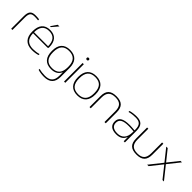

<svg xmlns="http://www.w3.org/2000/svg" viewBox="273 -2063 3654 3654"><g transform="rotate(45 2100.0 -236.5)"><path d="M212 -480C237 -480 276 -478 303 -474V-502C270 -507 235 -509 202 -509C95 -509 54 -464 54 -334V0H87V-334C87 -456 125 -480 212 -480Z M816 -260C816 -422 741 -509 597 -509C448 -509 375 -416 375 -256V-244C375 -84 455 9 618 9C672 9 730 1 777 -14V-41C726 -26 668 -19 619 -19C479 -19 412 -93 408 -234H791C811 -234 816 -243 816 -260ZM408 -261C410 -405 470 -481 597 -481C727 -481 785 -405 786 -261ZM541 -556H566L672 -680H627Z M900 -256V-244C900 -84 977 9 1132 9C1230 9 1297 -29 1332 -106H1335V-17C1335 117 1273 179 1141 179C1087 179 1030 172 977 157V184C1025 199 1085 207 1142 207C1293 207 1368 129 1368 -18V-256C1368 -416 1291 -509 1133 -509C977 -509 900 -416 900 -256ZM933 -246V-254C933 -403 994 -481 1133 -481C1273 -481 1335 -403 1335 -254V-246C1335 -97 1273 -19 1133 -19C994 -19 933 -97 933 -246Z M1476 -500V0H1509V-500ZM1463 -624C1463 -608 1473 -597 1492 -597C1511 -597 1520 -607 1521 -624V-625C1521 -642 1510 -652 1492 -652C1473 -652 1463 -642 1463 -625Z M1604 -256V-244C1604 -84 1682 9 1838 9C1994 9 2072 -84 2072 -244V-256C2072 -416 1994 -509 1838 -509C1682 -509 1604 -416 1604 -256ZM1637 -246V-254C1637 -403 1698 -481 1838 -481C1977 -481 2039 -403 2039 -254V-246C2039 -97 1977 -19 1838 -19C1698 -19 1637 -97 1637 -246Z M2162 -295V0H2195V-291C2195 -424 2254 -481 2381 -481C2507 -481 2565 -424 2565 -291V0H2599V-295C2599 -444 2529 -509 2381 -509C2231 -509 2162 -444 2162 -295Z M2927 -509C2867 -509 2803 -501 2752 -486V-459C2807 -474 2866 -481 2920 -481C3029 -481 3082 -443 3082 -313V-292C3017 -298 2969 -300 2946 -300C2766 -300 2694 -248 2694 -145C2694 -48 2756 9 2884 9C2983 9 3042 -25 3079 -108H3082V0H3114V-308C3114 -453 3053 -509 2927 -509ZM2727 -143C2727 -235 2795 -273 2946 -273C2982 -273 3032 -270 3082 -265V-241C3082 -93 3009 -19 2888 -19C2773 -19 2727 -71 2727 -143Z M3212 -205C3212 -56 3281 9 3431 9C3579 9 3649 -56 3649 -205V-500H3615V-209C3615 -76 3557 -19 3431 -19C3304 -19 3245 -76 3245 -209V-500H3212Z M3727 -500 3919 -259 3713 0H3752L3939 -235L4126 0H4165L3958 -259L4150 -500H4111L3939 -284L3766 -500Z"/></g></svg>

Font: LT Wave Text Thin
Style: Regular
Weight: 100
Designer: Daniel Lyons
Version: Version 2.5 (Glyphs App)